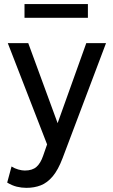

<svg xmlns="http://www.w3.org/2000/svg" viewBox="-20 -703 556 948"><path d="M110.5 224.5Q86.5 224.5 63 218.8Q39.5 213 15.5 198.5L37 119Q52.5 129 70.5 134Q88.5 139 102.5 139Q139.5 139 160 121Q180.5 103 193 66L212.5 10L18.5 -490H119.5L264.5 -95L406 -490H503.5L289 78Q267 136 240.2 167.8Q213.5 199.5 181.5 212Q149.5 224.5 110.5 224.5ZM101 -615V-683H414V-615Z"/></svg>

Font: Geologica Cursive Light
Style: Regular
Weight: 300
Designer: Sindre Bremnes, Frode Helland
Foundry: Monokrom Skriftforlag AS
Version: Version 1.010;gftools[0.9.28]